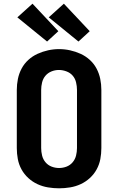

<svg xmlns="http://www.w3.org/2000/svg" viewBox="-20 -1012 640 1040"><path d="M300 8Q270 8 240 3Q210 -2 183 -14.5Q156 -27 133.5 -47.5Q111 -68 96.5 -94.5Q82 -121 76.5 -150.5Q71 -180 71 -210V-525Q71 -555 77 -584.5Q83 -614 97 -640.5Q111 -667 133.5 -687.5Q156 -708 183.5 -720.5Q211 -733 240.5 -739.5Q270 -746 300 -746Q330 -746 359.5 -739.5Q389 -733 416.5 -720.5Q444 -708 466.5 -687.5Q489 -667 503 -640.5Q517 -614 523 -584.5Q529 -555 529 -525V-210Q529 -180 523.5 -150.5Q518 -121 503.5 -94.5Q489 -68 466.5 -47.5Q444 -27 417 -14.5Q390 -2 360 3Q330 8 300 8ZM300 -102Q321 -102 340.5 -109.5Q360 -117 373.5 -133Q387 -149 392 -169.5Q397 -190 397 -210V-525Q397 -545 392 -566Q387 -587 373.5 -602.5Q360 -618 339.5 -625.5Q319 -633 299 -633Q278 -633 258.5 -625Q239 -617 226 -601.5Q213 -586 208 -565.5Q203 -545 203 -525V-210Q203 -190 208 -169.5Q213 -149 226.5 -133Q240 -117 259.5 -109.5Q279 -102 300 -102ZM405 -787 244 -918 326 -992 466 -843ZM235 -787 74 -918 156 -992 296 -843Z"/></svg>

Font: Iosevka Custom XBdEx
Style: Regular
Weight: 800
Width: 7
Monospace: yes
Designer: Belleve Invis
Foundry: Belleve Invis
Version: Version 11.2.4; ttfautohint (v1.8.4)